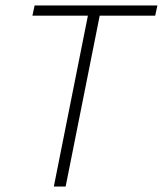

<svg xmlns="http://www.w3.org/2000/svg" viewBox="-20 -679 593 699"><path d="M176 0 300 -622H98L106 -659H553L545 -622H343L219 0Z"/></svg>

Font: Source Sans 3 Light
Style: Italic
Weight: 300
Italic angle: -11°
Designer: Paul D. Hunt
Foundry: Adobe
Version: Version 3.046;hotconv 1.0.118;makeotfexe 2.5.65603